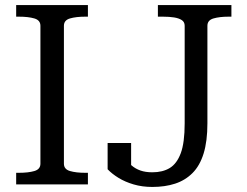

<svg xmlns="http://www.w3.org/2000/svg" viewBox="-20 -730 977 760"><path d="M140 -82V-628Q140 -650 116 -657Q92 -664 55 -664H44V-710H328V-664H317Q281 -664 257 -657Q233 -650 233 -628V-82Q233 -60 257 -53Q281 -46 317 -46H328V0H44V-46H55Q92 -46 116 -53Q140 -60 140 -82ZM605 -710H896V-664H885Q849 -664 825 -657Q801 -650 801 -628V-242Q801 -171 786 -122.5Q771 -74 742 -45Q713 -16 673 -3Q633 10 583 10Q543 10 509 0Q475 -10 449 -26Q423 -42 406 -60V-164H499V-65Q481 -70 470 -78Q459 -86 456 -93Q453 -100 458.5 -103Q464 -106 477 -102Q486 -88 501 -75Q516 -62 536 -55Q556 -48 583 -48Q624 -48 652 -65Q680 -82 695.5 -123.5Q711 -165 711 -242V-628Q711 -643 699.5 -650.5Q688 -658 669 -661Q650 -664 625 -664H605Z"/></svg>

Font: Roboto Serif 28pt
Style: Regular
Weight: 400
Designer: Greg Gazdowicz
Foundry: Commercial Type
Version: Version 1.008